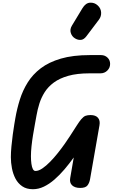

<svg xmlns="http://www.w3.org/2000/svg" viewBox="-20 -1385 832 1415"><path d="M222.5 9.5Q175.5 9.5 144 -12Q112.5 -33.5 94.2 -68.2Q76 -103 68 -144.8Q60 -186.5 60 -227Q60 -261.5 64.2 -306Q68.5 -350.5 74.2 -393.8Q80 -437 85.5 -469.5Q91 -502 93 -513.5Q105 -583 126 -650.2Q147 -717.5 184 -777Q221 -836.5 280.5 -881.8Q340 -927 428.5 -953Q517 -979 642 -979H724.5Q753 -979 772.2 -960.5Q791.5 -942 791.5 -914Q791.5 -885.5 771 -865Q750.5 -844.5 719.5 -844.5H639.5Q547.5 -844.5 483.2 -826.2Q419 -808 376.8 -776.8Q334.5 -745.5 309.2 -705.5Q284 -665.5 270.2 -621.5Q256.5 -577.5 249 -534Q244 -505.5 237 -467.8Q230 -430 223.2 -388.5Q216.5 -347 212.2 -306.8Q208 -266.5 208 -233.5Q208 -202.5 211.5 -177.8Q215 -153 222.2 -139Q229.5 -125 241.5 -125Q264.5 -125 292.2 -143.8Q320 -162.5 349.5 -192.8Q379 -223 407 -258.2Q435 -293.5 458.5 -327Q482 -360.5 497.5 -385Q526.5 -429.5 545.2 -459.2Q564 -489 578 -505.5Q595.5 -526 610.2 -531.5Q625 -537 647.5 -537Q685 -537 702.2 -516.8Q719.5 -496.5 713 -461L643.5 -63.5Q638.5 -36 624.2 -18Q610 0 571 0Q532 0 511.5 -19.2Q491 -38.5 497.5 -73.5L523.5 -224.5Q490.5 -178.5 454.8 -136.5Q419 -94.5 381 -61.5Q343 -28.5 303.2 -9.5Q263.5 9.5 222.5 9.5ZM533 -1102Q510 -1116 501.8 -1142.2Q493.5 -1168.5 510 -1196L587 -1323.5Q611 -1363.5 643.8 -1365.2Q676.5 -1367 699.5 -1345.5Q723 -1324.5 725.2 -1294.5Q727.5 -1264.5 709 -1240L616.5 -1117.5Q598 -1093 576.2 -1091Q554.5 -1089 533 -1102Z"/></svg>

Font: Edu QLD Hand
Style: Regular
Weight: 400
Designer: Tina and Corey Anderson, Eben Sorkin
Foundry: Sorkin Type Co.
Version: Version 2.000